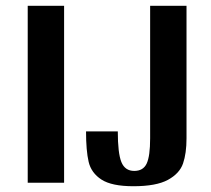

<svg xmlns="http://www.w3.org/2000/svg" viewBox="-20 -633 730 665"><path d="M202 0H76V-613H202ZM442 12Q367 12 331.5 -11Q296 -34 287 -72.5Q278 -111 278 -178H388Q388 -102 400.5 -71.5Q413 -41 445 -41Q476 -41 488 -66.5Q500 -92 500 -154V-613H626V-154Q626 -102 614 -67Q602 -32 561.5 -10Q521 12 442 12Z"/></svg>

Font: Arya
Style: Bold
Weight: 700
Designer: Eduardo Rodriguez Tunni, Modular Infotech
Foundry: Eduardo Rodriguez Tunni, Modular Infotech
Version: Version 1.002